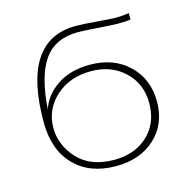

<svg xmlns="http://www.w3.org/2000/svg" viewBox="-83 -589 688 689"><g transform="rotate(-15 260.5 -244.5)"><path d="M55.7 -202.1Q55.7 -505.9 255.9 -505.9Q281.2 -505.9 334.5 -501.5Q387.7 -497.1 405.3 -497.1Q422.9 -497.1 452.1 -501V-477.5Q438.5 -474.6 404.3 -474.6Q385.7 -474.6 331.5 -478.5Q277.3 -482.4 257.8 -482.4Q172.9 -482.4 131.3 -423.3Q89.8 -364.3 82 -242.2Q97.7 -292 146.5 -325.2Q195.3 -358.4 268.6 -358.4Q357.4 -358.4 412.6 -305.2Q467.8 -252 467.8 -168.9Q467.8 -85 412.1 -33.7Q356.4 17.6 266.6 17.6Q168.9 17.6 112.3 -41Q55.7 -99.6 55.7 -202.1ZM84 -172.9Q84 -108.4 131.3 -57.1Q178.7 -5.9 266.6 -5.9Q342.8 -5.9 391.1 -50.8Q439.5 -95.7 439.5 -170.9Q439.5 -242.2 390.6 -288.6Q341.8 -335 266.6 -335Q186.5 -335 135.3 -288.1Q84 -241.2 84 -172.9Z"/></g></svg>

Font: Gothic A1 Thin
Style: Regular
Weight: 250
Designer: HanYang I&C Co.,Ltd.
Foundry: HanYang I&C Co.,Ltd.
Version: Version 2.50